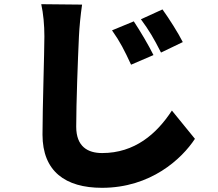

<svg xmlns="http://www.w3.org/2000/svg" viewBox="-20 -818 1040 917"><path d="M619 -716 515 -673C554 -618 574 -578 606 -509L713 -555C691 -600 649 -671 619 -716ZM756 -773 653 -726C692 -673 714 -636 749 -567L853 -617C831 -661 787 -730 756 -773ZM372 -796 177 -798C187 -753 192 -698 192 -644C192 -569 183 -301 183 -175C183 0 292 79 467 79C700 79 848 -59 911 -155L801 -290C728 -178 623 -87 468 -87C400 -87 344 -117 344 -213C344 -323 352 -539 357 -644C359 -688 365 -748 372 -796Z"/></svg>

Font: ChiuKong Gothic MN Heavy
Style: Regular
Weight: 900
Designer: Ryoko NISHIZUKA 西塚涼子 (kana, bopomofo & ideographs); Paul D. Hunt (Latin, Greek & Cyrillic); Sandoll Communications 산돌커뮤니
Foundry: Adobe
Version: Version 1.300